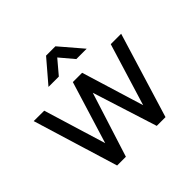

<svg xmlns="http://www.w3.org/2000/svg" viewBox="-185 -957 1148 1148"><g transform="rotate(-45 389.5 -382.5)"><path d="M185 0H259L389.5 -410.5L520 0H594L759 -540H671L550 -145L429 -540H350.5L229 -145L108.5 -540L20 -540.5ZM227 -622.5H314.5L388.5 -710L462.5 -622.5H550L428 -765H349Z"/></g></svg>

Font: Eudonet Medium
Style: Regular
Weight: 500
Designer: Mikhail Sharanda
Foundry: Mikhail Sharanda
Version: Version 4.503;Glyphs 3.1.2 (3151)